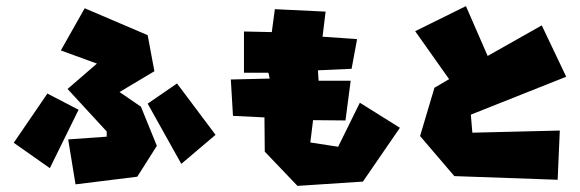

<svg xmlns="http://www.w3.org/2000/svg" viewBox="-20 -603 1897 628"><path d="M463 -264 559 -330 685 -162 573 -67ZM135 -297 25 -136 143 -53 237 -244ZM179 -438 257 -576 463 -488 485 -370 371 -302 441 -254 493 -126 429 -25 227 0 203 -147 329 -156V-173L201 -312L297 -395Z M879 -573 869 -498 778 -500V-365H858L862 -346L735 -343L742 -224L845 -219L846 -107L953 5L1167 -9L1288 -185L1157 -267L1086 -123L995 -137L1004 -210L1110 -209L1127 -339H1022L1020 -373L1130 -378L1148 -475L1035 -483L1045 -565Z M1338 -501 1449 -344 1401 -316 1354 -158 1466 -27 1804 -15 1811 -176 1525 -169 1520 -228 1832 -352 1752 -520 1575 -420 1504 -583Z"/></svg>

Font: Super Mario
Style: Regular
Weight: 400
Version: Version 1.0